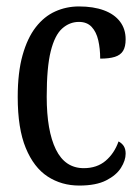

<svg xmlns="http://www.w3.org/2000/svg" viewBox="-20 -566 435 596"><path d="M226 10Q171 10 128 -18Q85 -46 60 -106.5Q35 -167 35 -265Q35 -341 50 -394.5Q65 -448 91 -481.5Q117 -515 151.5 -530.5Q186 -546 225 -546Q270 -546 302.5 -534Q335 -522 352.5 -499Q370 -476 370 -444Q370 -421 362 -408Q354 -395 336.5 -389.5Q319 -384 291 -384Q291 -415 285 -441Q279 -467 264.5 -482.5Q250 -498 225 -498Q196 -498 173 -477.5Q150 -457 137.5 -407Q125 -357 125 -266Q125 -160 153.5 -102Q182 -44 240 -44Q281 -44 308 -67Q335 -90 348 -127Q359 -121 364.5 -112Q370 -103 370 -89Q370 -68 355.5 -45Q341 -22 309.5 -6Q278 10 226 10Z"/></svg>

Font: Noto Serif ExtraCondensed
Style: Regular
Weight: 400
Width: 2
Designer: Monotype Design Team
Foundry: Monotype Imaging Inc.
Version: Version 2.013